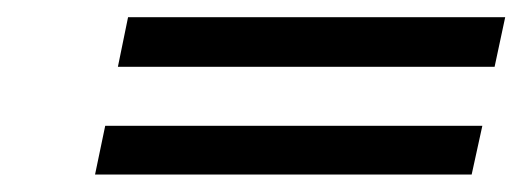

<svg xmlns="http://www.w3.org/2000/svg" viewBox="-20 -343 602 221"><path d="M535.2 -198.2 522.9 -142.1H89.4L101.1 -198.2ZM561.5 -323.2 549.3 -266.1H115.7L127.4 -323.2Z"/></svg>

Font: Linux Libertine Slanted O
Style: Bold Slanted
Weight: 700
Designer: Philipp H. Poll
Foundry: Philipp H. Poll
Version: Version 5.0.0